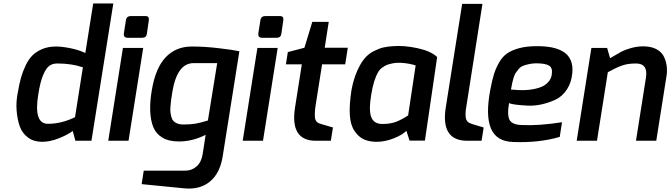

<svg xmlns="http://www.w3.org/2000/svg" viewBox="-20 -805 3834 1098"><path d="M82 -277Q90 -325 100 -360.5Q110 -396 127 -431.5Q144 -467 166.5 -489Q189 -511 223 -525Q257 -539 300 -539Q336 -539 384 -529Q432 -519 468 -502L513 -785H628L503 0H411L396 -56Q365 -33 315 -13.5Q265 6 221 6Q173 6 140 -18.5Q107 -43 93 -82.5Q79 -122 75 -173Q71 -224 82 -277ZM199 -266Q171 -97 254 -97Q332 -97 409 -135L454 -420Q389 -442 308 -442Q281 -442 262.5 -429Q244 -416 227 -376.5Q210 -337 199 -266Z M599 0 683 -531H799L715 0ZM688 -612 700 -688Q703 -713 728 -713H813Q835 -713 831 -688L820 -612Q817 -589 793 -589H708Q698 -589 692.5 -595Q687 -601 688 -612Z M790 248 802 171H1039Q1077 171 1104.5 146.5Q1132 122 1139 76L1156 -34Q1081 4 1003 4Q945 4 908.5 -18Q872 -40 856.5 -78.5Q841 -117 839 -171Q837 -225 848 -288Q869 -416 927.5 -477.5Q986 -539 1077 -539Q1148 -539 1226 -530Q1304 -521 1349 -512L1254 86Q1239 185 1181 233Q1123 281 1033 272ZM965 -276Q964 -274 964 -269Q960 -245 958.5 -232.5Q957 -220 955 -198Q953 -176 954.5 -164Q956 -152 960 -136.5Q964 -121 972.5 -112.5Q981 -104 994.5 -98.5Q1008 -93 1027 -93Q1068 -93 1096 -97.5Q1124 -102 1169 -116L1222 -444H1087Q992 -444 965 -276Z M1368 0 1452 -531H1568L1484 0ZM1457 -612 1469 -688Q1472 -713 1497 -713H1582Q1604 -713 1600 -688L1589 -612Q1586 -589 1562 -589H1477Q1467 -589 1461.5 -595Q1456 -601 1457 -612Z M1615 -437 1626 -507 1721 -532 1766 -680H1860L1837 -532H1969L1954 -437H1822L1785 -203Q1781 -177 1780.5 -158.5Q1780 -140 1781.5 -129.5Q1783 -119 1789 -111.5Q1795 -104 1801.5 -101Q1808 -98 1819 -95Q1881 -76 1884 -76L1872 0H1786Q1638 0 1667 -189L1706 -437Z M1990 -290Q2002 -353 2022.5 -399Q2043 -445 2065 -471Q2087 -497 2117.5 -512.5Q2148 -528 2172 -533.5Q2196 -539 2228 -541Q2291 -546 2367.5 -529.5Q2444 -513 2480 -479L2410 -1H2322L2304 -57Q2282 -34 2232 -14Q2182 6 2134 6Q2092 6 2061 -8Q2030 -22 2007 -56.5Q1984 -91 1980.5 -148Q1977 -205 1990 -290ZM2103 -264Q2088 -178 2102.5 -137Q2117 -96 2167 -96Q2212 -96 2244 -108Q2276 -120 2314 -145L2357 -431Q2325 -441 2289 -444.5Q2253 -448 2227 -443Q2207 -439 2195.5 -435Q2184 -431 2168 -420Q2152 -409 2141.5 -391Q2131 -373 2120.5 -341Q2110 -309 2103 -264Z M2529 -189 2623 -783H2739L2648 -203Q2643 -177 2642.5 -159Q2642 -141 2644 -130Q2646 -119 2652 -112Q2658 -105 2664.5 -102Q2671 -99 2682 -95Q2743 -76 2746 -76L2734 0H2652Q2500 0 2529 -189Z M2784 -292Q2794 -346 2805 -381Q2816 -416 2835 -449Q2854 -482 2881.5 -500.5Q2909 -519 2951 -530Q2993 -541 3051 -541Q3098 -541 3134.5 -534Q3171 -527 3200 -510Q3229 -493 3243 -462Q3257 -431 3253 -388Q3248 -333 3222 -293.5Q3196 -254 3158.5 -236Q3121 -218 3079 -208.5Q3037 -199 2997 -201Q2957 -203 2930 -206.5Q2903 -210 2891 -215Q2879 -143 2895.5 -117Q2912 -91 2966 -90Q3059 -85 3194 -106L3181 -22Q3060 13 2914 7Q2819 4 2787.5 -70.5Q2756 -145 2784 -292ZM2902 -293Q2906 -293 2914 -292Q2922 -291 2944.5 -290Q2967 -289 2988 -290Q3009 -291 3035 -296Q3061 -301 3080.5 -310Q3100 -319 3115.5 -336Q3131 -353 3135 -376Q3142 -416 3120.5 -429.5Q3099 -443 3043 -443Q3020 -442 3001 -437.5Q2982 -433 2969 -427.5Q2956 -422 2945.5 -409.5Q2935 -397 2929 -388Q2923 -379 2917.5 -361.5Q2912 -344 2910 -334Q2908 -324 2904 -303Q2902 -297 2902 -293Z M3278 0 3362 -531H3452L3469 -472Q3472 -474 3479 -478Q3514 -499 3533.5 -509.5Q3553 -520 3588 -530Q3623 -540 3658 -540Q3701 -540 3730.5 -525.5Q3760 -511 3774 -486Q3788 -461 3792.5 -428.5Q3797 -396 3790 -360L3733 0H3617L3674 -361Q3687 -442 3617 -442Q3571 -442 3538 -430.5Q3505 -419 3456 -392L3394 0Z"/></svg>

Font: Exo
Style: DemiBoldItalic
Weight: 600
Designer: Natanael Gama
Version: Version 1